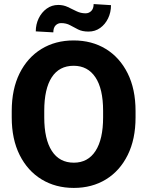

<svg xmlns="http://www.w3.org/2000/svg" viewBox="-20 -921 730 951"><path d="M651.4 -371.1V-339.4Q651.4 -231.4 612.5 -153.1Q573.7 -74.7 504.9 -32.5Q436 9.8 345.7 9.8Q255.4 9.8 186 -32.5Q116.7 -74.7 77.4 -153.1Q38.1 -231.4 38.1 -339.4V-371.1Q38.1 -479.5 77.1 -557.9Q116.2 -636.2 185.3 -678.5Q254.4 -720.7 344.7 -720.7Q435.1 -720.7 504.2 -678.5Q573.2 -636.2 612.3 -557.9Q651.4 -479.5 651.4 -371.1ZM490.7 -339.4V-372.1Q490.7 -481 452.6 -538.1Q414.6 -595.2 344.7 -595.2Q273.4 -595.2 236.3 -538.1Q199.2 -481 199.2 -372.1V-339.4Q199.2 -231.4 236.8 -173.3Q274.4 -115.2 345.7 -115.2Q415.5 -115.2 453.1 -173.3Q490.7 -231.4 490.7 -339.4ZM443.8 -900.9 529.8 -895.5Q529.8 -859.9 515.4 -830.1Q501 -800.3 476.1 -782.5Q451.2 -764.6 418.5 -764.6Q387.7 -764.6 366.9 -775.1Q346.2 -785.6 327.1 -796.1Q308.1 -806.6 282.7 -806.6Q266.6 -806.6 255.4 -795.2Q244.1 -783.7 244.1 -760.7L157.2 -765.6Q157.2 -800.3 171.6 -830.1Q186 -859.9 211.2 -878.2Q236.3 -896.5 268.6 -896.5Q294.4 -896.5 315.9 -886.2Q337.4 -876 358.6 -865.5Q379.9 -855 403.8 -855Q420.4 -855 432.1 -866.7Q443.8 -878.4 443.8 -900.9Z"/></svg>

Font: Vazirmatn UI ExtraBold
Style: Regular
Weight: 800
Designer: Saber Rastikerdar
Foundry: Saber Rastikerdar
Version: Version 33.003